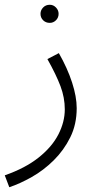

<svg xmlns="http://www.w3.org/2000/svg" viewBox="-35 -556 418 806"><path d="M4 230 -15 180Q71 150 127 105.5Q183 61 210 8.5Q237 -44 237 -97Q237 -146 219 -194Q201 -242 164 -308L212 -333Q248 -270 267.5 -210Q287 -150 287 -102Q287 -34 260 20.5Q233 75 190.5 117Q148 159 98.5 187Q49 215 4 230ZM174 -460Q157 -460 146 -471Q135 -482 135 -498Q135 -513 146 -524.5Q157 -536 174 -536Q189 -536 200 -524.5Q211 -513 211 -498Q211 -482 200 -471Q189 -460 174 -460Z"/></svg>

Font: Noto Sans Arabic UI Lt
Style: Regular
Weight: 300
Designer: Monotype Design Team, Nadine Chahine and Nizar Qandah
Foundry: Monotype Imaging Inc.
Version: Version 2.010; ttfautohint (v1.8.4.7-5d5b)